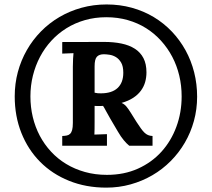

<svg xmlns="http://www.w3.org/2000/svg" viewBox="-20 -775 955 866"><path d="M595.7 -225.1Q606.9 -208 615.2 -196.3Q623.5 -184.6 631.3 -177Q639.2 -169.4 647.7 -165.8Q656.2 -162.1 668 -161.6V-117.7H563Q551.3 -127 538.1 -142.8Q524.9 -158.7 512.2 -180.7Q489.7 -218.3 477.5 -239.7Q465.3 -261.2 459 -272.7Q452.6 -284.2 450.2 -288.8Q447.8 -293.5 444.8 -297.4Q439.5 -296.9 434.6 -296.9H425.8Q425.8 -296.9 417 -296.9Q412.1 -296.9 406.7 -297.4V-228.5Q406.7 -210.4 406.5 -193.4Q406.2 -176.3 405.8 -168L462.4 -169.9V-117.7H260.7V-161.6Q272.5 -162.1 281.2 -163.8Q290 -165.5 296.1 -171.4Q302.2 -177.2 305.4 -188.7Q308.6 -200.2 308.6 -220.7V-473.6Q308.6 -493.2 309.6 -510Q310.5 -526.9 311.5 -535.2L260.7 -533.2V-585.4L449.7 -585.9Q492.7 -585.9 527.8 -578.6Q563 -571.3 588.1 -555.2Q613.3 -539.1 627 -512.9Q640.6 -486.8 640.6 -448.7Q640.6 -426.3 634.8 -405.3Q628.9 -384.3 615.7 -366.2Q602.5 -348.1 581.1 -334Q559.6 -319.8 528.8 -311V-310.5Q541.5 -305.2 550.8 -293.7Q560.1 -282.2 568.8 -268.1ZM434.6 -354Q484.9 -354 510.5 -378.2Q536.1 -402.3 536.1 -446.8Q536.1 -476.1 526.4 -492.7Q516.6 -509.3 502.7 -517.6Q488.8 -525.9 473.6 -528.1Q458.5 -530.3 448.2 -530.3Q427.7 -530.3 417.2 -519.3Q406.7 -508.3 406.7 -476.1V-356.9Q415 -355 420.7 -354.5Q426.3 -354 434.6 -354ZM46.4 -340.3Q46.4 -397.5 60.5 -450.2Q74.7 -502.9 101.1 -549.1Q127.4 -595.2 164.6 -633.1Q201.7 -670.9 247.8 -698Q293.9 -725.1 347.7 -740Q401.4 -754.9 460.9 -754.9Q521 -754.9 574.7 -740Q628.4 -725.1 673.8 -697.8Q719.2 -670.4 755.4 -632.3Q791.5 -594.2 816.9 -548.1Q842.3 -502 855.7 -449Q869.1 -396 869.1 -338.9Q869.1 -282.2 854.7 -229.7Q840.3 -177.2 813.7 -131.6Q787.1 -85.9 750 -48.6Q712.9 -11.2 667.2 15.4Q621.6 42 569.1 56.6Q516.6 71.3 459.5 71.3Q367.7 71.3 291.5 40.5Q215.3 9.8 160.9 -45.2Q106.4 -100.1 76.4 -175.5Q46.4 -251 46.4 -340.3ZM117.2 -340.3Q117.2 -292 127.9 -247.1Q138.7 -202.1 159.4 -162.8Q180.2 -123.5 210.2 -91.1Q240.2 -58.6 278.6 -35.4Q316.9 -12.2 363 0.7Q409.2 13.7 462.4 13.7Q540 13.7 602.3 -14.4Q664.6 -42.5 708.3 -90.8Q752 -139.2 775.6 -203.4Q799.3 -267.6 799.3 -340.3Q799.3 -388.7 788.6 -433.8Q777.8 -479 757.1 -518.6Q736.3 -558.1 706.5 -591.1Q676.8 -624 639.2 -647.7Q601.6 -671.4 556.4 -684.3Q511.2 -697.3 459.5 -697.3Q408.2 -697.3 363 -684.3Q317.9 -671.4 279.8 -647.7Q241.7 -624 211.7 -591.3Q181.6 -558.6 160.6 -518.8Q139.6 -479 128.4 -433.8Q117.2 -388.7 117.2 -340.3Z"/></svg>

Font: Parastoo FD
Style: Bold-FD
Weight: 700
Foundry: Saber Rastikerdar (saber.rastikerdar@gmail.com)
Version: Version 2.0.1